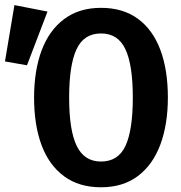

<svg xmlns="http://www.w3.org/2000/svg" viewBox="-106 -738 726 772"><path d="M569 -346Q569 -238 538.8 -156.8Q508.5 -75.5 448.5 -30.2Q388.5 15 300 15Q212 15 151.8 -29.2Q91.5 -73.5 61.2 -154.2Q31 -235 31 -345.5Q31 -453.5 61.2 -534.8Q91.5 -616 151.8 -661.2Q212 -706.5 300 -706.5Q388.5 -706.5 448.5 -662.5Q508.5 -618.5 538.8 -537.5Q569 -456.5 569 -346ZM428 -346Q428 -477 398.2 -540.2Q368.5 -603.5 300 -603.5Q231.5 -603.5 201.8 -540Q172 -476.5 172 -345.5Q172 -214 202.5 -151.2Q233 -88.5 300 -88.5Q369.5 -88.5 398.8 -152Q428 -215.5 428 -346ZM-48 -717.5 85 -691.5 2.5 -475.5 -86 -491Z"/></svg>

Font: Fira Code Light SemiBold
Style: Regular
Weight: 600
Monospace: yes
Version: Version 5.002